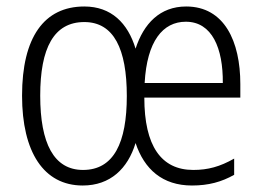

<svg xmlns="http://www.w3.org/2000/svg" viewBox="-20 -562 809 592"><path d="M554 -542C473 -542 423 -489 398 -412C374 -491 323 -542 240 -542C116 -542 48 -447 48 -267C48 -93 115 10 235 10C320 10 374 -42 398 -121C425 -40 481 10 572 10C623 10 663 -1 702 -23V-73C658 -48 621 -38 576 -38C477 -38 425 -112 425 -261H721V-303C721 -434 672 -542 554 -542ZM553 -495C634 -495 668 -413 667 -306H426C433 -435 482 -495 553 -495ZM240 -494C331 -494 371 -411 371 -266C371 -122 331 -38 236 -38C146 -38 104 -120 104 -267C104 -414 146 -494 240 -494Z"/></svg>

Font: Noto Sans Thai Cond Light
Style: Regular
Weight: 300
Width: 3
Designer: Monotype Design Team
Foundry: Monotype Imaging Inc.
Version: Version 2.002